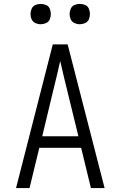

<svg xmlns="http://www.w3.org/2000/svg" viewBox="-20 -962 616 982"><path d="M62 0H131L181 -206H395L445 0H515L326 -735H250ZM196 -265 250 -490Q260 -530 269.5 -570Q279 -610 288 -650Q297 -610 306.5 -570Q316 -530 326 -490L381 -265ZM388 -838Q402 -838 415.5 -844Q429 -850 434.5 -863Q440 -876 440 -890Q440 -904 434.5 -917.5Q429 -931 415.5 -936.5Q402 -942 388 -942Q374 -942 361 -936.5Q348 -931 342 -917.5Q336 -904 336 -890Q336 -876 342 -863Q348 -850 361 -844Q374 -838 388 -838ZM188 -838Q202 -838 215.5 -844Q229 -850 234.5 -863Q240 -876 240 -890Q240 -904 234.5 -917.5Q229 -931 215.5 -936.5Q202 -942 188 -942Q174 -942 161 -936.5Q148 -931 142 -917.5Q136 -904 136 -890Q136 -876 142 -863Q148 -850 161 -844Q174 -838 188 -838Z"/></svg>

Font: Iosevka Sparkle Light
Style: Regular
Weight: 300
Designer: Belleve Invis
Foundry: Belleve Invis
Version: Version 4.5.0; ttfautohint (v1.8.3)